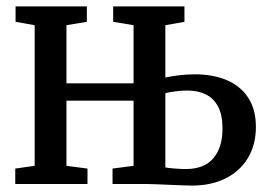

<svg xmlns="http://www.w3.org/2000/svg" viewBox="-20 -573 836 598"><path d="M578 5Q566 5 546.5 4.2Q527 3.5 505.2 2.5Q483.5 1.5 463.8 0.8Q444 0 432.5 0H330.5V-48L396 -56.5V-259.5H187V-56.5L252.5 -48V0H27.5V-48L88 -56.5V-494.5L28.5 -505V-553H250.5V-505L187 -494.5V-313.5H396V-494.5L332.5 -505V-553H554.5V-505L495 -494.5V-331.5Q512.5 -335.5 537 -338.5Q561.5 -341.5 587 -341.5Q644.5 -341.5 687.2 -323Q730 -304.5 753.5 -268Q777 -231.5 777 -178Q777 -122 752.2 -81Q727.5 -40 682.8 -17.5Q638 5 578 5ZM558.5 -46.5Q615.5 -46.5 644.2 -79.8Q673 -113 673 -173Q673 -215 659.2 -241Q645.5 -267 621 -279Q596.5 -291 562.5 -291Q545 -291 526.5 -288.5Q508 -286 495 -283V-51.5Q506 -49.5 525.2 -48Q544.5 -46.5 558.5 -46.5Z"/></svg>

Font: Merriweather 24pt SemiCondensed
Style: Regular
Weight: 400
Width: 4
Designer: Eben Sorkin
Foundry: Eben Sorkin
Version: Version 2.100